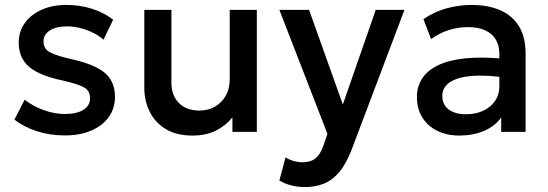

<svg xmlns="http://www.w3.org/2000/svg" viewBox="-20 -535 2222 779"><path d="M243.5 14.5Q182 14.5 128.5 -3Q75 -20.5 38.5 -50L80 -130.5Q114.5 -103.5 157.8 -88Q201 -72.5 243 -72.5Q291.5 -72.5 318.5 -89.5Q345.5 -106.5 345.5 -137Q345.5 -166 322.2 -179.8Q299 -193.5 234 -208.5Q140.5 -228 98.2 -263.8Q56 -299.5 56 -363Q56 -407.5 80.8 -441.8Q105.5 -476 149 -495.5Q192.5 -515 249.5 -515Q305 -515 354 -499.2Q403 -483.5 439 -455L400 -374Q381.5 -390.5 357 -402.5Q332.5 -414.5 305.2 -421.2Q278 -428 251 -428Q209 -428 182.8 -411.8Q156.5 -395.5 156.5 -367Q156.5 -337.5 181.5 -323.5Q206.5 -309.5 267.5 -295.5Q363.5 -274.5 405 -239.5Q446.5 -204.5 446.5 -142.5Q446.5 -95 421 -59.8Q395.5 -24.5 349.8 -5Q304 14.5 243.5 14.5Z M761.5 15Q695 15 651.8 -11.8Q608.5 -38.5 587 -82.5Q565.5 -126.5 565.5 -178.5V-495H675.5V-199Q675.5 -148 705.8 -117.2Q736 -86.5 789.5 -86.5Q824.5 -86.5 852 -102.2Q879.5 -118 895.8 -146.5Q912 -175 912 -212.5V-495H1022V0H923V-58.5Q894 -23.5 854.2 -4.2Q814.5 15 761.5 15Z M1217.5 224Q1190.5 224 1164.5 218Q1138.5 212 1113.5 197.5L1138.5 103.5Q1154 113.5 1172.5 118.5Q1191 123.5 1205.5 123.5Q1240.5 123.5 1260.5 107Q1280.5 90.5 1292 56L1308.5 8L1113.5 -495H1234L1371 -111L1504.5 -495H1621L1407 71.5Q1384 131 1355.5 164.2Q1327 197.5 1292.5 210.8Q1258 224 1217.5 224Z M1844.5 15Q1793 15 1754 -4.2Q1715 -23.5 1693.2 -58.8Q1671.5 -94 1671.5 -142Q1671.5 -182.5 1692 -215.2Q1712.5 -248 1755.8 -269.5Q1799 -291 1867 -298.2Q1935 -305.5 2030.5 -296L2032.5 -220Q1964.5 -229.5 1915.5 -228Q1866.5 -226.5 1835.2 -215.8Q1804 -205 1789.2 -187.2Q1774.5 -169.5 1774.5 -146.5Q1774.5 -110.5 1800.2 -91Q1826 -71.5 1871 -71.5Q1909.5 -71.5 1940 -85.5Q1970.5 -99.5 1988.2 -125Q2006 -150.5 2006 -185V-316.5Q2006 -349.5 1992 -373.8Q1978 -398 1949.5 -411.5Q1921 -425 1878.5 -425Q1839.5 -425 1801.5 -413.2Q1763.5 -401.5 1729 -376.5L1698 -457.5Q1744.5 -489 1795 -502Q1845.5 -515 1892 -515Q1961 -515 2010.2 -493.2Q2059.5 -471.5 2086 -427.8Q2112.5 -384 2112.5 -317.5V0H2013.5V-58.5Q1988.5 -23 1944 -4Q1899.5 15 1844.5 15Z"/></svg>

Font: Geologica Thin Roman
Style: Regular
Weight: 400
Version: Version 1.010;gftools[0.9.28]